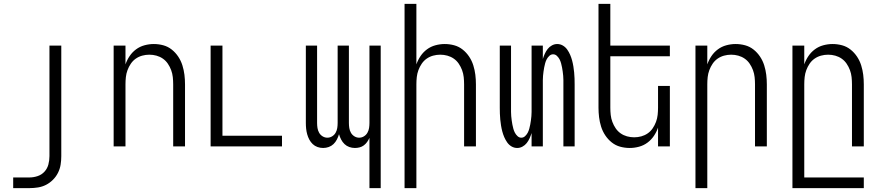

<svg xmlns="http://www.w3.org/2000/svg" viewBox="-20 -755 4540 990"><path d="M48 215V160H132Q153 160 174 153Q195 146 209.5 130Q224 114 229.5 93Q235 72 235 50V-520H296V50Q296 73 292.5 94.5Q289 116 279 136Q269 156 253 172Q237 188 217.5 198Q198 208 176 211.5Q154 215 132 215Z M566 0V-520H627V-423Q635 -446 648.5 -466Q662 -486 681.5 -500.5Q701 -515 725 -521.5Q749 -528 773 -528Q798 -528 822 -521.5Q846 -515 865.5 -499.5Q885 -484 899 -463Q913 -442 920.5 -418Q928 -394 931 -369.5Q934 -345 934 -320V0H873V-320Q873 -339 871 -357.5Q869 -376 862.5 -393.5Q856 -411 845.5 -426.5Q835 -442 820 -452.5Q805 -463 787 -468Q769 -473 750 -473Q731 -473 713 -468Q695 -463 680 -452.5Q665 -442 654.5 -426.5Q644 -411 637.5 -393.5Q631 -376 629 -357.5Q627 -339 627 -320V0Z M1066 0V-520H1127V-55H1434V0Z M1885 215V-44Q1880 -33 1873 -23Q1866 -13 1856 -5.5Q1846 2 1834 5Q1822 8 1810 8Q1795 8 1781 3Q1767 -2 1756.5 -12Q1746 -22 1739 -35.5Q1732 -49 1728 -63Q1724 -49 1717 -35.5Q1710 -22 1699.5 -12Q1689 -2 1675 3Q1661 8 1646 8Q1631 8 1617 3Q1603 -2 1592.5 -12Q1582 -22 1575 -35Q1568 -48 1564 -62.5Q1560 -77 1558.5 -91.5Q1557 -106 1557 -121V-520H1615V-121Q1615 -108 1617 -95Q1619 -82 1625.5 -70.5Q1632 -59 1643.5 -52Q1655 -45 1668 -45Q1681 -45 1692.5 -52Q1704 -59 1710.5 -70.5Q1717 -82 1719 -95Q1721 -108 1721 -121V-520H1779V-121Q1779 -108 1781 -95Q1783 -82 1789.5 -70.5Q1796 -59 1807.5 -52Q1819 -45 1832 -45Q1845 -45 1856.5 -52Q1868 -59 1874.5 -70.5Q1881 -82 1883 -95Q1885 -108 1885 -121V-520H1943V215Z M2066 215V-735H2127V-423Q2135 -446 2148.5 -466Q2162 -486 2181.5 -500.5Q2201 -515 2225 -521.5Q2249 -528 2273 -528Q2298 -528 2322 -521.5Q2346 -515 2365.5 -499.5Q2385 -484 2399 -463Q2413 -442 2420.5 -418Q2428 -394 2431 -369.5Q2434 -345 2434 -320V0H2373V-320Q2373 -339 2371 -357.5Q2369 -376 2362.5 -393.5Q2356 -411 2345.5 -426.5Q2335 -442 2320 -452.5Q2305 -463 2287 -468Q2269 -473 2250 -473Q2231 -473 2213 -468Q2195 -463 2180 -452.5Q2165 -442 2154.5 -426.5Q2144 -411 2137.5 -393.5Q2131 -376 2129 -357.5Q2127 -339 2127 -320V215Z M2647 8Q2631 8 2617.5 0Q2604 -8 2595 -21Q2586 -34 2580 -48Q2574 -62 2570 -77Q2566 -92 2563.5 -107.5Q2561 -123 2559.5 -138.5Q2558 -154 2557.5 -169.5Q2557 -185 2557 -200V-520H2615V-200Q2615 -189 2615 -178Q2615 -167 2616 -156Q2617 -145 2618.5 -134Q2620 -123 2622 -112.5Q2624 -102 2627 -91Q2630 -80 2635 -70.5Q2640 -61 2648.5 -53Q2657 -45 2668 -45Q2679 -45 2687.5 -53Q2696 -61 2701 -70.5Q2706 -80 2709 -91Q2712 -102 2714 -112.5Q2716 -123 2717.5 -134Q2719 -145 2720 -156Q2721 -167 2721 -178Q2721 -189 2721 -200V-520H2779V-451Q2783 -464 2789 -477.5Q2795 -491 2804 -502.5Q2813 -514 2826 -521Q2839 -528 2853 -528Q2869 -528 2882.5 -520Q2896 -512 2905 -499Q2914 -486 2920 -472Q2926 -458 2930 -443Q2934 -428 2936.5 -412.5Q2939 -397 2940.5 -381.5Q2942 -366 2942.5 -350.5Q2943 -335 2943 -320V0H2885V-320Q2885 -331 2885 -342Q2885 -353 2884 -364Q2883 -375 2881.5 -386Q2880 -397 2878 -407.5Q2876 -418 2873 -429Q2870 -440 2865 -449.5Q2860 -459 2851.5 -467Q2843 -475 2832 -475Q2821 -475 2812.5 -467Q2804 -459 2799 -449.5Q2794 -440 2791 -429Q2788 -418 2786 -407.5Q2784 -397 2782.5 -386Q2781 -375 2780 -364Q2779 -353 2779 -342Q2779 -331 2779 -320V0H2721V-69Q2717 -56 2711 -42.5Q2705 -29 2696 -17.5Q2687 -6 2674 1Q2661 8 2647 8Z M3227 8Q3202 8 3178 1.5Q3154 -5 3134.5 -20.5Q3115 -36 3101 -57Q3087 -78 3079.5 -102Q3072 -126 3069 -150.5Q3066 -175 3066 -200V-735H3127V-520H3434V-465H3127V-200Q3127 -181 3129 -162.5Q3131 -144 3137.5 -126.5Q3144 -109 3154.5 -93.5Q3165 -78 3180 -67.5Q3195 -57 3213 -52Q3231 -47 3250 -47Q3269 -47 3287 -52Q3305 -57 3320 -67.5Q3335 -78 3345.5 -93.5Q3356 -109 3362.5 -126.5Q3369 -144 3371 -162.5Q3373 -181 3373 -200V-312H3434V0H3373V-97Q3365 -74 3351.5 -54Q3338 -34 3318.5 -19.5Q3299 -5 3275 1.5Q3251 8 3227 8Z M3566 215V-520H3627V-423Q3635 -446 3648.5 -466Q3662 -486 3681.5 -500.5Q3701 -515 3725 -521.5Q3749 -528 3773 -528Q3798 -528 3822 -521.5Q3846 -515 3865.5 -499.5Q3885 -484 3899 -463Q3913 -442 3920.5 -418Q3928 -394 3931 -369.5Q3934 -345 3934 -320V0H3873V-320Q3873 -339 3871 -357.5Q3869 -376 3862.5 -393.5Q3856 -411 3845.5 -426.5Q3835 -442 3820 -452.5Q3805 -463 3787 -468Q3769 -473 3750 -473Q3731 -473 3713 -468Q3695 -463 3680 -452.5Q3665 -442 3654.5 -426.5Q3644 -411 3637.5 -393.5Q3631 -376 3629 -357.5Q3627 -339 3627 -320V215Z M4066 215V-520H4127V-423Q4135 -446 4148.5 -466Q4162 -486 4181.5 -500.5Q4201 -515 4225 -521.5Q4249 -528 4273 -528Q4298 -528 4322 -521.5Q4346 -515 4365.5 -499.5Q4385 -484 4399 -463Q4413 -442 4420.5 -418Q4428 -394 4431 -369.5Q4434 -345 4434 -320V0H4373V-320Q4373 -339 4371 -357.5Q4369 -376 4362.5 -393.5Q4356 -411 4345.5 -426.5Q4335 -442 4320 -452.5Q4305 -463 4287 -468Q4269 -473 4250 -473Q4231 -473 4213 -468Q4195 -463 4180 -452.5Q4165 -442 4154.5 -426.5Q4144 -411 4137.5 -393.5Q4131 -376 4129 -357.5Q4127 -339 4127 -320V160H4434V215Z"/></svg>

Font: Iosevka Light
Style: Regular
Weight: 300
Monospace: yes
Designer: Belleve Invis
Foundry: Belleve Invis
Version: Version 32.5.0; ttfautohint (v1.8.4)